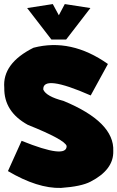

<svg xmlns="http://www.w3.org/2000/svg" viewBox="-26 -922 578 947"><path d="M506.3 -606.4 421.4 -451.2Q182.6 -556.2 187.5 -480Q202.1 -446.3 287.1 -424.3Q539.1 -320.3 532.7 -176.8Q535.2 -85 420.4 -25.9Q374.5 -2 274.9 4.9Q159.7 8.3 13.2 -78.1L80.6 -227.5Q303.7 -137.2 302.7 -201.7Q294.4 -232.9 111.3 -306.2Q-6.8 -371.1 -4.9 -488.8Q-15.1 -609.4 139.2 -686.5Q324.2 -734.9 506.3 -606.4ZM107.9 -882.3 234.4 -901.9 264.2 -846.7 293.5 -901.9 419.9 -882.3 300.3 -727.1H227.5Z"/></svg>

Font: Lapsus Pro (theguybrush.com)
Style: Bold
Weight: 700
Designer: Jose Roses
Version: Version 1.00 February 9, 2018, initial release